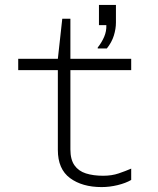

<svg xmlns="http://www.w3.org/2000/svg" viewBox="-20 -750 640 780"><path d="M393 10Q314 10 264.5 -26.5Q215 -63 215 -141V-465H54V-511H215L233 -674H266V-511H513V-465H266V-143Q266 -102 282.5 -78.5Q299 -55 329 -45.5Q359 -36 399 -36Q434 -36 462 -45.5Q490 -55 513 -65V-19Q491 -6 458 2Q425 10 393 10ZM377 -553V-557Q393 -577 403 -600Q413 -623 412 -648H382V-730H451V-658Q451 -633 442.5 -605.5Q434 -578 414 -553Z"/></svg>

Font: Chivo Mono Medium Thin
Style: Regular
Weight: 250
Monospace: yes
Version: Version 1.008